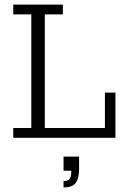

<svg xmlns="http://www.w3.org/2000/svg" viewBox="-20 -603 553 840"><path d="M38 0V-43H117V-540H38V-583H255V-540H176V-43H439V-198H485V0ZM258 217V189Q278 189 285 179Q292 169 292 144H258V82H326V134Q326 161 320 180Q314 199 299.5 208Q285 217 258 217Z"/></svg>

Font: Rokkitt SemiBold Light
Style: Regular
Weight: 300
Version: Version 3.103